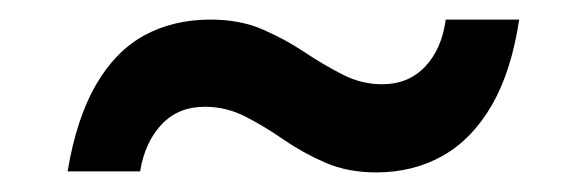

<svg xmlns="http://www.w3.org/2000/svg" viewBox="-20 -417 599 196"><path d="M364 -241Q335 -241 312 -251Q289 -261 269.5 -274.5Q250 -288 230.5 -298Q211 -308 189 -308Q162 -308 145 -290Q128 -272 123 -242H49Q58 -296 78 -330.5Q98 -365 127.5 -381Q157 -397 195 -397Q225 -397 248 -387Q271 -377 290.5 -364Q310 -351 329.5 -341Q349 -331 370 -331Q397 -331 414 -349Q431 -367 435 -397H510Q502 -344 482 -309.5Q462 -275 432 -258Q402 -241 364 -241Z"/></svg>

Font: DM Sans 9pt 36pt Medium
Style: Regular
Weight: 500
Version: Version 4.004;gftools[0.9.30]